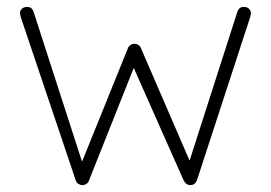

<svg xmlns="http://www.w3.org/2000/svg" viewBox="-20 -537 786 557"><path d="M708 -498 706 -488 551 -13Q545 0 532 0Q520 0 513 -13L368 -340L238 -13Q236 -7 230.5 -3.5Q225 0 219 0Q213 0 207.5 -3.5Q202 -7 200 -13L40 -488L38 -498Q38 -507 44 -512Q50 -517 59 -517Q72 -517 77 -504L218 -68L351 -397Q353 -403 358.5 -406.5Q364 -410 370 -410Q376 -410 381.5 -406.5Q387 -403 389 -397L530 -71L669 -504Q674 -517 687 -517Q696 -517 702 -512Q708 -507 708 -498Z"/></svg>

Font: Quicksand Light
Style: Regular
Weight: 300
Designer: Andrew Paglinawan
Foundry: Andrew Paglinawan
Version: Version 3.000